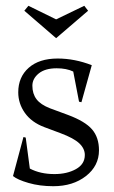

<svg xmlns="http://www.w3.org/2000/svg" viewBox="-20 -624 392 663"><path d="M24.9 -16.1 61 -150.9 68.8 -148.9 83 -42Q119.1 -22.9 168 -22.9Q211.4 -22.9 242.2 -40Q272.9 -57.1 272.9 -88.9Q272.9 -110.8 253.9 -128.9Q234.9 -147 189 -164.1L132.8 -185.1Q88.9 -201.7 65.9 -234.1Q43 -266.6 43 -305.2Q43 -357.9 79.1 -389.9Q115.2 -421.9 179.2 -421.9Q237.8 -421.9 296.9 -398.9L261.2 -271L252.9 -272.9L232.9 -377Q209.5 -388.2 175.8 -388.2Q135.7 -388.2 113.8 -370.4Q91.8 -352.5 91.8 -328.1Q91.8 -300.3 106 -281.5Q120.1 -262.7 152.8 -250L214.8 -227.1Q273.9 -205.1 297.9 -177.2Q321.8 -149.4 321.8 -105Q321.8 -51.3 276.9 -16.1Q231.9 19 164.1 19Q117.2 19 78.6 7.8Q40 -3.4 24.9 -16.1ZM64 -586.9 78.1 -604 173.8 -557.1 271 -604 284.2 -586.9 173.8 -492.2Z"/></svg>

Font: Halibut Cnd
Style: Regular
Weight: 400
Width: 3
Designer: Matteo Maggi
Foundry: Collletttivo
Version: Version 3.080 | FøM Fix